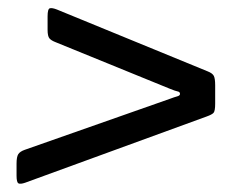

<svg xmlns="http://www.w3.org/2000/svg" viewBox="-20 -614 600 464"><path d="M390.5 -399.5 114.5 -512Q104 -516 99.5 -521.2Q95 -526.5 95 -542V-574.5Q95 -592.5 100.5 -594Q106 -595.5 117.5 -591L482 -441.5Q493.5 -437 496.8 -430.5Q500 -424 500 -408V-363.5Q500 -345.5 496 -341.2Q492 -337 479.5 -332.5L41 -172.5Q29.5 -168.5 24.8 -170.8Q20 -173 20 -189.5V-218.5Q20 -235 24.2 -241.5Q28.5 -248 40 -252L390 -375Q402 -379.5 408.5 -381.2Q415 -383 415 -387Q415 -392 409.5 -393Q404 -394 390.5 -399.5Z"/></svg>

Font: Besley* Condensed Semi
Style: Italic
Weight: 600
Width: 3
Italic angle: -13°
Designer: Owen Earl
Foundry: indestructible type*
Version: Version 3.000; ttfautohint (v1.8.3)